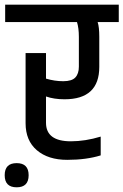

<svg xmlns="http://www.w3.org/2000/svg" viewBox="-51 -676 526 818"><path d="M285 -519Q285 -556 277 -582H-29V-656H455V-582H365Q372 -561 372 -519V-391Q372 -253 224 -253Q179 -253 145 -265V-153Q145 -74 251 -74Q312 -74 378 -94V-14Q317 5 235.5 5Q154 5 106 -36Q58 -77 58 -151V-450H145V-341Q182 -330 218.5 -330Q255 -330 270 -346Q285 -362 285 -392ZM71 70.5Q71 122 20 122Q-31 122 -31 70.5Q-31 19 20 19Q71 19 71 70.5Z"/></svg>

Font: Khand Medium
Style: Regular
Weight: 500
Designer: Devanagari: Sanchit Sawaria, Jyotish Sonowal; Latin: Satya Rajpurohit
Foundry: Indian Type Foundry
Version: Version 1.100;PS 1.0;hotconv 1.0.78;makeotf.lib2.5.61930; tt